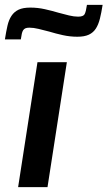

<svg xmlns="http://www.w3.org/2000/svg" viewBox="-38 -764 439 784"><path d="M0 0ZM36 0 115 -510H235L156 0ZM-18 -603ZM381 -744Q376 -712 370 -688Q364 -664 353.5 -647.5Q343 -631 325 -622.5Q307 -614 278 -614Q248 -614 218.5 -620.5Q189 -627 163 -635Q140 -641 119.5 -646Q99 -651 82 -651Q72 -651 66 -648.5Q60 -646 56.5 -640.5Q53 -635 51 -626Q49 -617 47 -603H-18Q-13 -635 -7.5 -659Q-2 -683 9 -699.5Q20 -716 38 -724.5Q56 -733 86 -733Q116 -733 145 -726.5Q174 -720 201 -712Q223 -706 243.5 -701Q264 -696 281 -696Q302 -696 307.5 -706Q313 -716 317 -744Z"/></svg>

Font: Azeri Sans SemiBold
Style: Italic
Weight: 600
Designer: Hector Gatti & Omnibus-Type (original fonts) / Cristiano Sobral (main changes and remastering)
Foundry: Omnibus-Type
Version: Version 0.07;August 21, 2020;FontCreator 13.0.0.2681 64-bit;